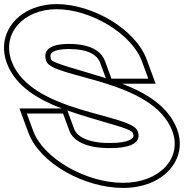

<svg xmlns="http://www.w3.org/2000/svg" viewBox="-261 -830 925 940"><path d="M433.8 -530 465.1 -445H284.6L253.3 -530C233.8 -583 178.6 -614 78.2 -615C-19.5 -615 -52.6 -583 -34.2 -530C-3.2 -446 486.5 -444 582.9 -188C632.3 -54 517.6 66 340.6 65C161.2 65 -48.3 -53 -98.4 -189L-129.8 -274H47.7L79.1 -189C97.5 -139 164.4 -104 277.9 -105C391.8 -105 432.4 -138 412.9 -188C380.8 -275 -109.2 -275 -204.2 -530C-254 -665 -147.9 -784 15.5 -785C183.4 -785 384 -665 433.8 -530ZM337.1 -420H501L457.3 -538.6C402.5 -687.2 192.7 -810 15.4 -810C-24 -809.8 -60.4 -803.2 -93.1 -791.2C-206.6 -749.6 -271.6 -640.5 -227.6 -521.3C-184.9 -406.6 -72.1 -342.1 41.6 -299H-165.7L-121.9 -180.3C-66.5 -30 153.1 90 340.6 90C386.4 90.3 429 82.8 466.3 69.1C581.9 26.6 649.3 -80.1 606.3 -196.7C563 -311.8 450.6 -376.6 337.1 -420ZM68.8 -289.1C234.3 -231.3 380.6 -203.3 389.5 -179.1C391.9 -173.1 392.6 -169.1 392.6 -165.7C392.7 -155 377 -130 277.8 -130C167.2 -129 115 -163.8 102.5 -197.6ZM257.1 -447.4C112 -492.5 -3 -520.7 -10.7 -538.6C-13.2 -545.9 -14 -551.3 -14.1 -555.7C-14.1 -569.3 -2.8 -590 78.1 -590C174.3 -589 215.4 -560.4 229.8 -521.4Z"/></svg>

Font: Nordica Plus
Style: NordicaClassicBkExtOpOblOl
Weight: 900
Version: Version 1.01